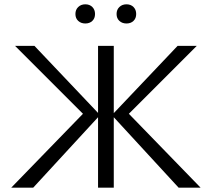

<svg xmlns="http://www.w3.org/2000/svg" viewBox="-20 -871 983 891"><path d="M508 -327V0H435V-327L134 0H32L365 -343L50 -658H140L435 -347V-658H508V-346L804 -658H893L578 -343L911 0H809ZM330 -806Q330 -826 343 -838.5Q356 -851 376 -851Q396 -851 408.5 -838.5Q421 -826 421 -806Q421 -786 408.5 -774Q396 -762 376 -762Q356 -762 343 -774Q330 -786 330 -806ZM521 -806Q521 -826 534 -838.5Q547 -851 567 -851Q587 -851 599.5 -838.5Q612 -826 612 -806Q612 -786 599.5 -774Q587 -762 567 -762Q547 -762 534 -774Q521 -786 521 -806Z"/></svg>

Font: LXGW Bright TC
Style: Regular
Weight: 400
Designer: Christian Thalmann (Catharsis Fonts)
Foundry: LXGW / Christian Thalmann (Catharsis Fonts) / Fontworks Inc.
Version: Version 5.501